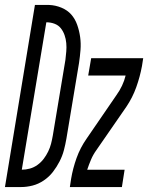

<svg xmlns="http://www.w3.org/2000/svg" viewBox="-62 -755 598 775"><path d="M-42 0 79 -735H136Q162 -734 186 -724Q210 -714 225.5 -696.5Q241 -679 249.5 -655Q258 -631 261.5 -605.5Q265 -580 263 -554Q261 -528 257 -501L206 -195Q202 -172 196 -149Q190 -126 178.5 -103.5Q167 -81 151.5 -61Q136 -41 114.5 -26.5Q93 -12 69.5 -6Q46 0 23 0ZM26 -70Q42 -70 58.5 -74.5Q75 -79 89.5 -89.5Q104 -100 114.5 -114Q125 -128 132.5 -143.5Q140 -159 144 -174.5Q148 -190 151 -207L202 -513Q204 -530 205.5 -547Q207 -564 205.5 -581Q204 -598 198.5 -613.5Q193 -629 183.5 -641Q174 -653 158.5 -659Q143 -665 125 -665ZM220 0 225 -33Q232 -75 247 -117Q262 -159 288 -196L408 -371Q421 -389 430.5 -409Q440 -429 445 -450H294L306 -520H516L511 -488Q503 -445 488 -403Q473 -361 448 -324L327 -149Q314 -131 305.5 -111Q297 -91 290 -70H441L430 0Z"/></svg>

Font: Iosevka Term Curly Oblique
Style: Regular
Weight: 400
Italic angle: -9°
Designer: Belleve Invis
Foundry: Belleve Invis
Version: Version 32.3.0